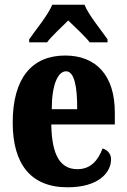

<svg xmlns="http://www.w3.org/2000/svg" viewBox="-20 -786 539 816"><path d="M104 -619V-606H180C198 -631 243 -672 270 -699C295 -675 350 -623 361 -606H437V-619C411 -657 357 -721 339 -766H202C184 -721 130 -657 104 -619ZM267 10C401 10 452 -54 452 -109C452 -133 436 -149 416 -155C397 -105 366 -67 309 -67C237 -67 200 -125 198 -257H468V-308C468 -466 388 -550 257 -550C115 -550 34 -453 34 -265C34 -91 109 10 267 10ZM308 -322H200C200 -426 226 -483 261 -483C294 -483 309 -423 308 -322Z"/></svg>

Font: Noto Serif Devanagari ExtraCondensed Black
Style: Regular
Weight: 900
Width: 2
Designer: Universal Thirst, Indian Type Foundry and the Monotype Design Team
Foundry: Monotype Imaging Inc.
Version: Version 2.004